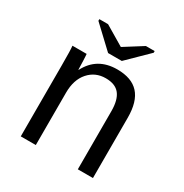

<svg xmlns="http://www.w3.org/2000/svg" viewBox="-165 -843 931 972"><g transform="rotate(30 300.0 -356.5)"><path d="M423.8 0V-339.4Q423.8 -405.8 398.2 -438Q372.6 -470.2 316.4 -470.2Q255.9 -470.2 217 -426Q178.2 -381.8 178.2 -306.2V0H90.3V-415.5Q90.3 -507.8 87.4 -528.3H170.4Q170.9 -525.9 171.4 -515.1Q171.9 -504.4 172.6 -490.5Q173.3 -476.6 174.3 -438H175.8Q227.1 -538.1 344.7 -538.1Q429.2 -538.1 470.7 -492.4Q512.2 -446.8 512.2 -352.1V0ZM342.3 -586.4H262.2L138.2 -703.1V-712.9H189L302.2 -645.5H303.2L410.2 -712.9H461.4V-703.1Z"/></g></svg>

Font: Cousine
Style: Regular
Weight: 400
Monospace: yes
Designer: Steve Matteson
Foundry: Ascender Corporation
Version: Version 1.20